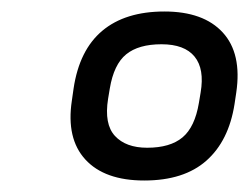

<svg xmlns="http://www.w3.org/2000/svg" viewBox="-20 -714 433 334"><path d="M231 -400Q162 -400 128.5 -436.5Q95 -473 105 -539L108 -560Q118 -627 158 -660.5Q198 -694 266 -694Q334 -694 367.5 -657.5Q401 -621 391 -553L388 -533Q378 -469 339 -434.5Q300 -400 231 -400ZM236 -457Q276 -457 297.5 -475Q319 -493 326 -535L329 -553Q336 -594 318.5 -615.5Q301 -637 261 -637Q221 -637 199.5 -619.5Q178 -602 171 -560L168 -542Q161 -498 180 -477.5Q199 -457 236 -457Z"/></svg>

Font: Sofia Sans Hairline
Style: Italic
Weight: 1
Italic angle: -9°
Designer: Botio Nikoltchev, Ani Petrova
Foundry: lettersoup
Version: Version 4.102